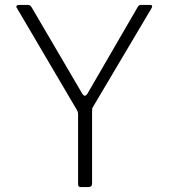

<svg xmlns="http://www.w3.org/2000/svg" viewBox="-20 -762 687 782"><path d="M591 -742Q597 -742 599 -739Q601 -736 598 -730L359 -327Q356 -323 355.5 -318.5Q355 -314 355 -304V-14Q355 0 339 0H310Q303 0 300.5 -3Q298 -6 298 -12V-295Q298 -303 296.5 -307Q295 -311 292 -316L49 -729Q45 -734 47.5 -738Q50 -742 57 -742H91Q99 -742 102 -740Q105 -738 109 -732L313 -384Q320 -372 325.5 -372Q331 -372 337 -382L540 -732Q544 -739 547 -740.5Q550 -742 557 -742H591Z"/></svg>

Font: Libre Franklin Thin ExtraLight
Style: Regular
Weight: 250
Version: Version 3.000